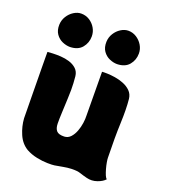

<svg xmlns="http://www.w3.org/2000/svg" viewBox="-151 -932 932 1061"><g transform="rotate(20 314.5 -401.0)"><path d="M241 -725Q241 -687 217.5 -658.5Q194 -630 147 -629Q125 -629 102 -639Q79 -649 64 -670.5Q49 -692 50 -725Q51 -752 65 -774.5Q79 -797 100.5 -810.5Q122 -824 144 -824Q171 -824 193 -810Q215 -796 228 -773.5Q241 -751 241 -725ZM518 -725Q518 -687 494.5 -658.5Q471 -630 424 -629Q402 -629 379 -639Q356 -649 341 -670.5Q326 -692 327 -725Q328 -752 342 -774.5Q356 -797 377.5 -810.5Q399 -824 421 -824Q447 -824 469 -810Q491 -796 504.5 -773.5Q518 -751 518 -725ZM554 -126Q554 -117 557 -99.5Q560 -82 565.5 -62.5Q571 -43 577 -29Q583 -15 589 -12Q575 5 544 16Q513 27 482 19Q458 13 439 6.5Q420 0 387 1Q362 2 339 6.5Q316 11 291 15Q279 17 249.5 16.5Q220 16 186 9Q152 2 123 -14Q85 -37 66 -81.5Q47 -126 44 -172Q44 -183 43.5 -215Q43 -247 42.5 -291Q42 -335 41.5 -382Q41 -429 40.5 -469.5Q40 -510 40 -535.5Q40 -561 40 -561Q49 -562 70.5 -563Q92 -564 118 -562.5Q144 -561 168.5 -553.5Q193 -546 210.5 -530Q228 -514 231 -487Q233 -465 234 -447Q235 -429 235 -407.5Q235 -386 233.5 -354.5Q232 -323 230 -275Q228 -236 228.5 -208Q229 -180 241.5 -166Q254 -152 287 -153Q309 -154 324 -170.5Q339 -187 348 -211Q357 -235 360.5 -260Q364 -285 363 -304L361 -561Q370 -562 391 -561.5Q412 -561 438 -557Q464 -553 489 -543Q514 -533 531.5 -515.5Q549 -498 552 -471Q558 -413 554.5 -329.5Q551 -246 554 -126Z"/></g></svg>

Font: Potta One
Style: Regular
Weight: 400
Designer: 108,108go
Foundry: Font Zone 108
Version: Version 1.000